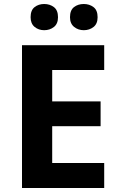

<svg xmlns="http://www.w3.org/2000/svg" viewBox="-20 -940 600 960"><path d="M501 0H90V-714H501V-590H241V-433H483V-309H241V-125H501ZM133 -854Q133 -889 153 -904.5Q173 -920 201 -920Q229 -920 249.5 -904.5Q270 -889 270 -854Q270 -821 249.5 -805Q229 -789 201 -789Q173 -789 153 -805.5Q133 -822 133 -854ZM330 -854Q330 -889 350 -904.5Q370 -920 399 -920Q427 -920 447.5 -904.5Q468 -889 468 -854Q468 -821 447.5 -805Q427 -789 399 -789Q371 -789 350.5 -805.5Q330 -822 330 -854Z"/></svg>

Font: Noto Sans Tangsa
Style: Bold
Weight: 700
Version: Version 1.504